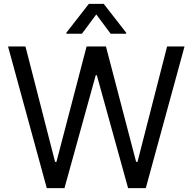

<svg xmlns="http://www.w3.org/2000/svg" viewBox="-20 -966 989 986"><path d="M220.2 0H311.1L471.6 -579.5H477.3L637.8 0H728.7L927.6 -727.3H838.1L686.1 -134.9H679L524.1 -727.3H424.7L269.9 -134.9H262.8L110.8 -727.3H21.3ZM321 -792.6H400.6L474.4 -892L548.3 -792.6H627.8V-798.3L512.8 -946H436.1L321 -798.3Z"/></svg>

Font: Margiela Sans
Style: Regular
Weight: 400
Designer: Stefan Endress, Andreas Faust
Version: Version 1.100;FEAKit 1.0